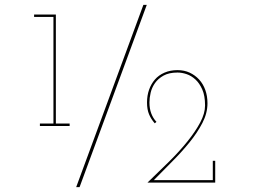

<svg xmlns="http://www.w3.org/2000/svg" viewBox="-20 -755 1109 794"><path d="M870 0H590Q636 -44 679 -86.5Q722 -129 755 -170Q788 -211 808 -248.5Q828 -286 828 -319Q828 -359 816.5 -385Q805 -411 788 -426.5Q771 -442 751.5 -448.5Q732 -455 714 -455Q679 -455 656.5 -442.5Q634 -430 621 -411.5Q608 -393 603 -371.5Q598 -350 598 -331Q598 -306 605.5 -286Q613 -266 627 -251L620 -245Q605 -262 596.5 -282Q588 -302 588 -331Q588 -360 596.5 -384Q605 -408 620.5 -426Q636 -444 660 -454.5Q684 -465 714 -465Q742 -465 764.5 -454.5Q787 -444 803.5 -426Q820 -408 829 -383Q838 -358 838 -328Q838 -287 817 -246.5Q796 -206 763.5 -166Q731 -126 692 -87Q653 -48 616 -10H860V-90H870ZM309 19H295Q365 -171 434 -358Q503 -545 573 -735H587Q517 -545 448 -358Q379 -171 309 19ZM268 -234H145V-244H201V-685H121V-695H211V-244H268Z"/></svg>

Font: Josefin Slab Thin
Style: Regular
Weight: 100
Designer: Santiago Orozco
Foundry: Typemade
Version: Version 2.000